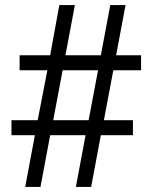

<svg xmlns="http://www.w3.org/2000/svg" viewBox="-20 -734 599 754"><path d="M79 0H139L177 -203H316L278 0H338L376 -203H502V-262H388L425 -458H534V-517H436L473 -714H413L376 -517H237L274 -714H213L177 -517H57V-458H166L128 -262H25V-203H117ZM189 -262 226 -458H365L328 -262Z"/></svg>

Font: Noto Serif
Style: Regular
Weight: 400
Designer: Monotype Design Team
Foundry: Monotype Imaging Inc.
Version: Version 2.015